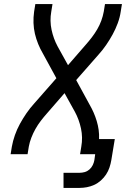

<svg xmlns="http://www.w3.org/2000/svg" viewBox="-20 -755 640 940"><path d="M291 165V91H369Q382 91 394.5 87.5Q407 84 417.5 75Q428 66 434 53.5Q440 41 442 29L446 0H372L378 -37Q386 -82 376.5 -126Q367 -170 347 -207L296 -299L210 -200Q194 -182 179.5 -163Q165 -144 153.5 -123.5Q142 -103 133.5 -81Q125 -59 121 -37L115 0H32L38 -37Q43 -65 53 -93.5Q63 -122 77.5 -148.5Q92 -175 109.5 -200.5Q127 -226 148 -249L256 -372L190 -493Q177 -515 167 -539.5Q157 -564 151 -589.5Q145 -615 144 -642.5Q143 -670 147 -698L153 -735H237L231 -698Q223 -653 232.5 -609Q242 -565 262 -528L313 -436L399 -535Q415 -553 429.5 -572Q444 -591 456 -611.5Q468 -632 476 -654Q484 -676 488 -698L494 -735H577L571 -698Q567 -670 556.5 -641.5Q546 -613 531.5 -586.5Q517 -560 499.5 -534.5Q482 -509 461 -486L353 -363L419 -242Q430 -223 438.5 -203.5Q447 -184 453.5 -162.5Q460 -141 463 -119Q466 -97 465 -74H542L525 29Q522 47 516 65Q510 83 499.5 99Q489 115 474 128.5Q459 142 441.5 150Q424 158 405.5 161.5Q387 165 369 165Z"/></svg>

Font: Iosevka Curly Extended
Style: Italic
Weight: 400
Width: 7
Italic angle: -9°
Monospace: yes
Designer: Belleve Invis
Foundry: Belleve Invis
Version: Version 11.1.0; ttfautohint (v1.8.3)